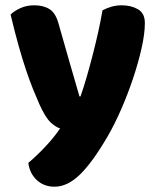

<svg xmlns="http://www.w3.org/2000/svg" viewBox="-20 -516 591 725"><path d="M128 -124Q117 -149 104.5 -180Q92 -211 78.5 -251Q65 -291 50.5 -342.5Q36 -394 20 -461Q34 -475 57.5 -485.5Q81 -496 109 -496Q144 -496 167 -481.5Q190 -467 201 -427Q221 -357 240.5 -288.5Q260 -220 280 -152H284Q296 -186 307.5 -226Q319 -266 330 -308.5Q341 -351 350.5 -393.5Q360 -436 367 -477Q384 -486 402 -491Q420 -496 440 -496Q475 -496 501 -481Q527 -466 527 -429Q527 -389 514.5 -333.5Q502 -278 482 -218.5Q462 -159 437 -102Q412 -45 387 -2Q330 96 282.5 142.5Q235 189 186 189Q146 189 119 164Q92 139 87 99Q119 72 151 38Q183 4 207 -31Q190 -36 170.5 -54.5Q151 -73 128 -124Z"/></svg>

Font: Baloo Thambi 2 ExtraBold
Style: Regular
Weight: 800
Designer: Aadarsh Rajan and Ek Type
Foundry: Ek Type
Version: Version 1.640;hotconv 1.0.111;makeotfexe 2.5.65597; ttfautoh